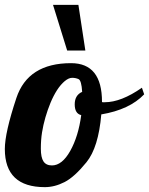

<svg xmlns="http://www.w3.org/2000/svg" viewBox="-40 -770 616 794"><path d="M237.8 -561 179.2 -750H284.2L313 -561ZM299.8 -390.1Q296.9 -437.5 284.7 -442.9Q272.5 -448.2 258.3 -448.2Q244.1 -448.2 227.5 -434.3Q210.9 -420.4 196 -397.5Q181.2 -374.5 168.9 -345Q156.7 -315.4 147.7 -284.2Q138.7 -252.9 133.8 -222.4Q128.9 -191.9 128.9 -155.3Q128.9 -118.7 139.9 -102.3Q150.9 -85.9 174.8 -85.9Q216.8 -85.9 250.5 -146Q284.2 -206.1 295.9 -293.9Q269 -300.3 269 -338.4Q269 -376.5 299.8 -390.1ZM145.5 3.9Q-20 3.9 -20 -153.8Q-20 -221.2 27.8 -365Q75.7 -508.8 253.9 -508.8Q381.8 -508.8 381.8 -349.1V-348.1Q384.3 -347.2 384.8 -347.2H393.1Q460.9 -347.2 546.9 -407.2L556.2 -379.9Q495.6 -316.4 378.9 -296.9Q367.2 -160.2 317.6 -99.1Q268.1 -38.1 227.1 -17.1Q186 3.9 145.5 3.9Z"/></svg>

Font: Lobster-Regular
Style: Regular
Weight: 400
Designer: Pablo Impallari
Foundry: Pablo Impallari
Version: Version 1.007; ttfautohint (v1.1) -l 8 -r 50 -G 50 -x 14 -D 